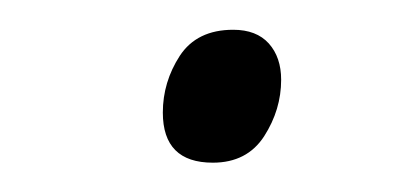

<svg xmlns="http://www.w3.org/2000/svg" viewBox="-20 -393 267 129"><path d="M123 -283.7Q89.4 -283.7 89.4 -317.4Q89.4 -337.9 100.8 -355.5Q112.3 -373 136.7 -373Q152.3 -373 160.6 -363.8Q168.9 -354.5 168.9 -339.4Q168.9 -319.3 157.5 -301.5Q146 -283.7 123 -283.7Z"/></svg>

Font: Open Sans Light
Style: Italic
Weight: 300
Italic angle: -12°
Designer: Monotype Design Team
Foundry: Monotype Imaging Inc.
Version: Version 3.003; ttfautohint (v1.8.4)